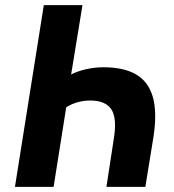

<svg xmlns="http://www.w3.org/2000/svg" viewBox="-20 -725 677 745"><path d="M38 0 150 -705H300L256 -436Q281 -449 314.5 -456.5Q348 -464 381 -464Q460 -464 507.5 -436.5Q555 -409 572.5 -350.5Q590 -292 576 -197L544 0H393L421 -183Q435 -265 412.5 -300Q390 -335 330 -335Q306 -335 282 -328.5Q258 -322 237 -309L188 0Z"/></svg>

Font: Nunito Sans 7pt Condensed ExtraBold
Style: Italic
Weight: 800
Width: 3
Italic angle: -9°
Designer: Vernon Adams
Foundry: Vernon Adams
Version: Version 3.101;gftools[0.9.27]